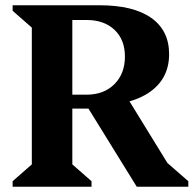

<svg xmlns="http://www.w3.org/2000/svg" viewBox="-20 -710 746 730"><path d="M28 0V-21L101 -85V-605L28 -669V-690H255V-85L328 -21V0ZM500 0 304 -317 447 -366 664 -13 571 -130 696 -21V0ZM165 -297V-350H309Q375 -350 415 -390Q455 -430 455 -495Q455 -559 415.5 -596.5Q376 -634 309 -634H169V-690H358Q487 -690 555 -642Q623 -594 623 -504Q623 -413 551.5 -361.5Q480 -310 352 -310H347V-297Z"/></svg>

Font: Platypi Light SemiBold
Style: Regular
Weight: 600
Version: Version 1.200